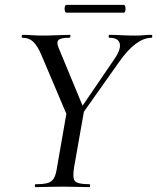

<svg xmlns="http://www.w3.org/2000/svg" viewBox="-20 -768 645 788"><path d="M295 -268 282 -280 449 -525Q477 -565 471.5 -589Q466 -613 429 -613Q426 -613 426 -619Q426 -625 429 -625Q452 -625 477.5 -623.5Q503 -622 535 -622Q556 -622 569.5 -623.5Q583 -625 602 -625Q605 -625 605 -619Q605 -613 602 -613Q571 -613 537.5 -588.5Q504 -564 469 -514ZM127 0Q123 0 123 -6Q123 -12 127 -12Q159 -12 176 -17Q193 -22 201.5 -37Q210 -52 214 -81L254 -310L326 -319L284 -81Q277 -38 287.5 -25Q298 -12 347 -12Q350 -12 350 -6Q350 0 347 0Q324 0 297 -1Q270 -2 238 -2Q205 -2 177 -1Q149 0 127 0ZM265 -271 150 -542Q134 -580 116.5 -596.5Q99 -613 73 -613Q69 -613 69 -619Q69 -625 73 -625Q91 -625 111.5 -623.5Q132 -622 151 -622Q182 -622 213.5 -623.5Q245 -625 266 -625Q270 -625 269 -619Q268 -613 264 -613Q230 -613 220.5 -604Q211 -595 220 -573L326 -317ZM253 -716Q248 -716 246 -724Q244 -732 246 -740Q248 -748 253 -748H487Q493 -748 494.5 -740Q496 -732 494.5 -724Q493 -716 487 -716Z"/></svg>

Font: Cormorant Medium
Style: Italic
Weight: 500
Italic angle: -10°
Designer: Christian Thalmann (Catharsis Fonts)
Foundry: Catharsis Fonts
Version: Version 4.000